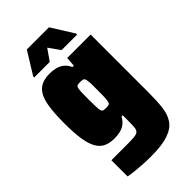

<svg xmlns="http://www.w3.org/2000/svg" viewBox="-273 -781 1066 1066"><g transform="rotate(-45 259.5 -248.0)"><path d="M239 206Q206 206 173.5 204Q141 202 114 199Q87 196 68 192V65Q88 65 108 65Q128 65 148 65Q168 65 188 65Q226 65 246.5 63Q267 61 276 53.5Q285 46 287 29Q289 12 289 -18V-67H280Q267 -44 250 -31Q233 -18 212 -13Q191 -8 167 -8Q129 -8 102.5 -20.5Q76 -33 59.5 -62.5Q43 -92 35.5 -141Q28 -190 28 -264Q28 -341 35.5 -390.5Q43 -440 60 -467.5Q77 -495 103 -506.5Q129 -518 166 -518Q190 -518 212 -512.5Q234 -507 252 -493Q270 -479 281 -454H292L296 -510H480V-56Q480 9 474.5 57.5Q469 106 446.5 139Q424 172 375 189Q326 206 239 206ZM254 -161Q271 -161 277.5 -165Q284 -169 286 -185Q288 -195 288.5 -214.5Q289 -234 289 -263Q289 -291 289 -309Q289 -327 287 -336Q285 -356 278 -360.5Q271 -365 254 -365Q240 -365 232.5 -363Q225 -361 222 -351.5Q219 -342 218 -321Q217 -300 217 -263Q217 -226 218 -205Q219 -184 222 -174.5Q225 -165 232.5 -163Q240 -161 254 -161ZM90 -563V-571L171 -702H345L427 -571V-563H305L258 -629L212 -563Z"/></g></svg>

Font: Saira SemiCondensed Black
Style: Regular
Weight: 900
Width: 4
Designer: Hector Gatti with collaboration of the Omnibus-Type team
Foundry: Omnibus-Type
Version: Version 1.101